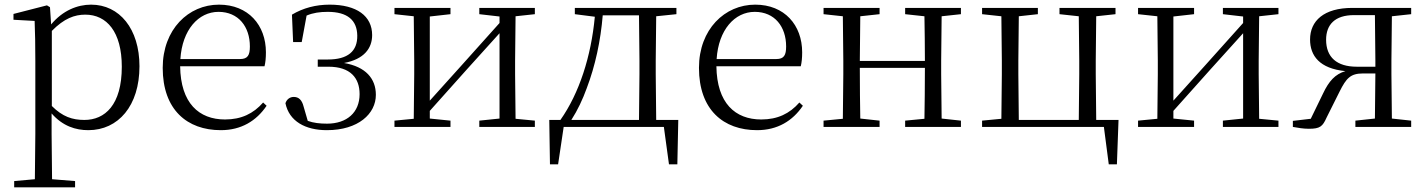

<svg xmlns="http://www.w3.org/2000/svg" viewBox="-20 -546 6136 826"><path d="M360 14C489 14 580 -91 580 -261C580 -422 494 -526 372 -526C313 -526 250 -501 200 -441L195 -515L182 -523L38 -486V-461L129 -456C131 -406 132 -351 132 -282V30L130 225L41 233V260H303V233L204 225L202 30V-58C250 -3 306 14 360 14ZM203 -413C256 -467 301 -483 347 -483C439 -483 504 -409 504 -259C504 -94 431 -30 343 -30C291 -30 249 -44 203 -90Z M930 14C1018 14 1083 -26 1127 -91L1112 -105C1070 -57 1018 -32 948 -32C836 -32 757 -102 755 -261H1118C1122 -277 1124 -297 1124 -321C1124 -438 1048 -526 922 -526C791 -526 680 -420 680 -254C680 -74 785 14 930 14ZM756 -292C764 -418 834 -495 920 -495C1006 -495 1055 -431 1055 -346C1055 -309 1046 -292 1013 -292Z M1386 14C1522 14 1597 -57 1597 -138C1597 -208 1553 -259 1460 -275C1546 -291 1581 -338 1581 -395C1581 -477 1515 -526 1398 -526C1339 -526 1285 -512 1236 -483L1241 -365H1278L1299 -479C1327 -491 1356 -495 1390 -495C1475 -495 1516 -459 1517 -393C1518 -326 1477 -290 1390 -290H1347V-259H1393C1488 -259 1527 -210 1527 -141C1527 -62 1472 -14 1387 -14C1356 -14 1329 -17 1304 -26L1286 -88C1279 -116 1265 -129 1244 -129C1228 -129 1214 -120 1208 -102C1224 -24 1294 14 1386 14Z M2042 -485 2129 -475V-447L1965 -264L1829 -113V-475L1918 -485V-512H1677V-485L1760 -476L1762 -285V-227L1760 -35L1677 -27V0H1918V-27L1829 -36V-69L1989 -248L2129 -403V-36L2042 -27V0H2281V-27L2198 -35L2196 -227V-285L2198 -476L2281 -485V-512H2042Z M2453 -485 2539 -474C2523 -303 2472 -145 2391 -30H2343L2346 161H2381L2405 0H2836L2858 161H2894L2898 -30H2803L2801 -227V-285L2803 -476L2890 -485V-512H2453ZM2729 -30H2438C2465 -72 2487 -119 2504 -166C2541 -263 2564 -371 2573 -480H2729L2731 -285V-227Z M3237 14C3325 14 3390 -26 3434 -91L3419 -105C3377 -57 3325 -32 3255 -32C3143 -32 3064 -102 3062 -261H3425C3429 -277 3431 -297 3431 -321C3431 -438 3355 -526 3229 -526C3098 -526 2987 -420 2987 -254C2987 -74 3092 14 3237 14ZM3063 -292C3071 -418 3141 -495 3227 -495C3313 -495 3362 -431 3362 -346C3362 -309 3353 -292 3320 -292Z M3874 -485 3957 -476C3958 -422 3959 -343 3959 -284H3679L3681 -476L3764 -485V-512H3523V-485L3606 -476L3608 -285V-227L3606 -35L3523 -27V0H3764V-27L3681 -36C3680 -91 3679 -176 3679 -254H3959C3959 -176 3958 -91 3957 -35L3874 -27V0H4114V-27L4031 -36L4029 -227V-285L4031 -476L4114 -485V-512H3874Z M4205 0H4729L4750 161H4785L4792 -30H4696L4694 -227V-285L4696 -476L4779 -485V-512H4538V-485L4621 -476L4623 -285V-227L4621 -30H4363L4361 -227V-285L4363 -476L4445 -485V-512H4205V-485L4288 -476L4290 -285V-227L4288 -35L4205 -27Z M5241 -485 5328 -475V-447L5164 -264L5028 -113V-475L5117 -485V-512H4876V-485L4959 -476L4961 -285V-227L4959 -35L4876 -27V0H5117V-27L5028 -36V-69L5188 -248L5328 -403V-36L5241 -27V0H5480V-27L5397 -35L5395 -227V-285L5397 -476L5480 -485V-512H5241Z M5811 0H6051V-27L5968 -36L5966 -227V-285L5968 -476L6051 -485V-512H5798C5675 -512 5616 -456 5616 -376C5616 -306 5657 -251 5768 -240C5724 -227 5697 -197 5672 -144L5619 -35L5542 -26V0C5564 4 5587 8 5611 8C5659 8 5670 -2 5687 -40L5743 -152C5772 -210 5790 -230 5844 -230H5897L5895 -36L5811 -27ZM5897 -259H5817C5731 -259 5685 -300 5685 -375C5685 -440 5723 -481 5805 -481H5895L5897 -285Z"/></svg>

Font: Noto Serif HK Light
Style: Regular
Weight: 300
Designer: Ryoko NISHIZUKA 西塚涼子 (kana & ideographs); Frank Grießhammer (Latin, Greek & Cyrillic); Wenlong ZHANG 张文龙 (bopomofo); San
Foundry: Adobe
Version: Version 2.001;hotconv 1.1.0;makeotfexe 2.6.0